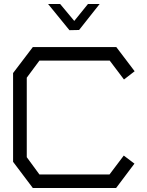

<svg xmlns="http://www.w3.org/2000/svg" viewBox="-20 -934 729 954"><path d="M596 -539 525 -633H176L113 -548V-153L176 -67H524L595 -161L648 -121L557 0H143L45 -130V-571L143 -700H558L649 -580ZM279 -914 349 -830 417 -914H475L373 -785L325 -784L219 -914Z"/></svg>

Font: Turret Road Medium
Style: Regular
Weight: 500
Designer: Noponies
Foundry: Noponies
Version: Version 1.001; ttfautohint (v1.8)